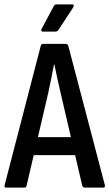

<svg xmlns="http://www.w3.org/2000/svg" viewBox="-21 -855 498 875"><path d="M7 0Q-3 0 0 -11L165 -647Q167 -655 176 -655H279Q287 -655 290 -647L457 -11Q459 0 449 0H364Q358 0 354 -8L256 -428Q248 -461 241 -494Q234 -527 227 -561H225Q219 -527 212 -494.5Q205 -462 198 -428L100 -8Q98 0 89 0ZM117 -148 134 -230H318L337 -148ZM174 -711Q169 -711 167.5 -714Q166 -717 168 -722L224 -827Q229 -835 236 -835H308Q314 -835 315 -831Q316 -827 313 -822L245 -718Q240 -711 231 -711Z"/></svg>

Font: Sofia Sans Condensed SemiBold
Style: Regular
Weight: 600
Designer: Botio Nikoltchev, Ani Petrova
Foundry: lettersoup
Version: Version 4.101